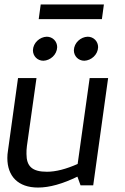

<svg xmlns="http://www.w3.org/2000/svg" viewBox="-20 -833 563 863"><path d="M163 -813 154 -747H438L447 -813ZM237 -621C237 -647 217 -668 190 -668C159 -667 129 -641 128 -607C128 -581 148 -560 175 -560C206 -561 236 -587 237 -621ZM421 -621C421 -647 401 -668 374 -668C343 -667 313 -641 312 -607C312 -581 332 -560 359 -560C390 -561 420 -587 421 -621ZM99 -141C99 -152 99 -164 101 -177L144 -482H61L16 -157C14 -145 13 -134 13 -123C13 -41 61 10 151 10C203 10 262 -7 328 -39L342 0H399L466 -482H383L329 -96C277 -73 231 -61 191 -61C124 -61 99 -86 99 -141Z"/></svg>

Font: Cantarell
Style: Oblique
Weight: 400
Italic angle: -8°
Designer: Dave Crossland
Version: Version 0.024